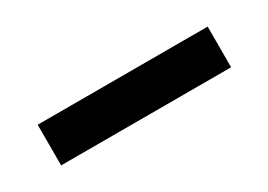

<svg xmlns="http://www.w3.org/2000/svg" viewBox="-15 -130 629 450"><g transform="rotate(-30 300.0 95.0)"><path d="M70 150H530V40H70Z"/></g></svg>

Font: CommitMonoV142 ExtLt
Style: Regular
Weight: 200
Monospace: yes
Designer: Eigil Nikolajsen
Foundry: Eigil Nikolajsen
Version: Version 1.142